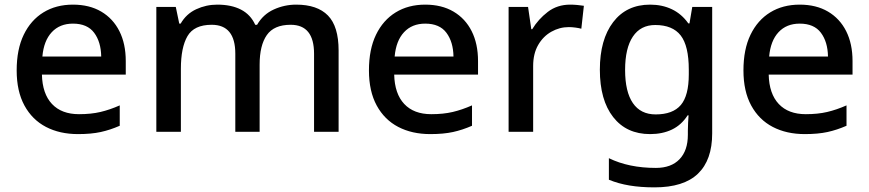

<svg xmlns="http://www.w3.org/2000/svg" viewBox="-20 -569 3750 829"><path d="M295 -549Q366 -549 417 -519Q468 -489 495.5 -434.5Q523 -380 523 -305V-247H161Q163 -164 204.5 -120Q246 -76 321 -76Q373 -76 413.5 -85.5Q454 -95 497 -114V-26Q456 -8 415 1Q374 10 317 10Q238 10 178.5 -21Q119 -52 85.5 -113.5Q52 -175 52 -265Q52 -356 82.5 -419Q113 -482 167.5 -515.5Q222 -549 295 -549ZM295 -467Q238 -467 203.5 -430Q169 -393 163 -325H417Q416 -388 386.5 -427.5Q357 -467 295 -467Z M1259 -549Q1350 -549 1396 -502Q1442 -455 1442 -351V0H1336V-337Q1336 -462 1235 -462Q1163 -462 1132 -417.5Q1101 -373 1101 -290V0H996V-337Q996 -462 894 -462Q818 -462 789.5 -413Q761 -364 761 -272V0H655V-539H739L754 -467H760Q784 -509 827 -529Q870 -549 918 -549Q979 -549 1020.5 -527.5Q1062 -506 1082 -462H1090Q1116 -507 1162 -528Q1208 -549 1259 -549Z M1816 -549Q1887 -549 1938 -519Q1989 -489 2016.5 -434.5Q2044 -380 2044 -305V-247H1682Q1684 -164 1725.5 -120Q1767 -76 1842 -76Q1894 -76 1934.5 -85.5Q1975 -95 2018 -114V-26Q1977 -8 1936 1Q1895 10 1838 10Q1759 10 1699.5 -21Q1640 -52 1606.5 -113.5Q1573 -175 1573 -265Q1573 -356 1603.5 -419Q1634 -482 1688.5 -515.5Q1743 -549 1816 -549ZM1816 -467Q1759 -467 1724.5 -430Q1690 -393 1684 -325H1938Q1937 -388 1907.5 -427.5Q1878 -467 1816 -467Z M2442 -549Q2456 -549 2472.5 -547.5Q2489 -546 2501 -544L2490 -445Q2479 -448 2464 -450Q2449 -452 2436 -452Q2396 -452 2360.5 -432Q2325 -412 2303.5 -374.5Q2282 -337 2282 -284V0H2176V-539H2260L2274 -443H2278Q2304 -486 2345 -517.5Q2386 -549 2442 -549Z M2787 -549Q2839 -549 2881 -529Q2923 -509 2952 -468H2957L2969 -539H3055V7Q3055 122 2993.5 181Q2932 240 2806 240Q2747 240 2698.5 232Q2650 224 2609 207V114Q2695 156 2812 156Q2878 156 2914 118.5Q2950 81 2950 13V-5Q2950 -18 2951 -39Q2952 -60 2953 -71H2949Q2922 -29 2881 -9.5Q2840 10 2787 10Q2685 10 2627.5 -63.5Q2570 -137 2570 -268Q2570 -398 2627.5 -473.5Q2685 -549 2787 -549ZM2809 -461Q2746 -461 2712.5 -411Q2679 -361 2679 -267Q2679 -173 2712.5 -124Q2746 -75 2811 -75Q2885 -75 2919.5 -115.5Q2954 -156 2954 -248V-268Q2954 -371 2919 -416Q2884 -461 2809 -461Z M3433 -549Q3504 -549 3555 -519Q3606 -489 3633.5 -434.5Q3661 -380 3661 -305V-247H3299Q3301 -164 3342.5 -120Q3384 -76 3459 -76Q3511 -76 3551.5 -85.5Q3592 -95 3635 -114V-26Q3594 -8 3553 1Q3512 10 3455 10Q3376 10 3316.5 -21Q3257 -52 3223.5 -113.5Q3190 -175 3190 -265Q3190 -356 3220.5 -419Q3251 -482 3305.5 -515.5Q3360 -549 3433 -549ZM3433 -467Q3376 -467 3341.5 -430Q3307 -393 3301 -325H3555Q3554 -388 3524.5 -427.5Q3495 -467 3433 -467Z"/></svg>

Font: Noto Sans Vithkuqi Medium
Style: Regular
Weight: 500
Version: Version 1.001